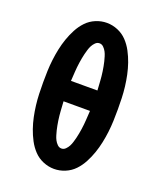

<svg xmlns="http://www.w3.org/2000/svg" viewBox="-139 -831 778 928"><g transform="rotate(20 250.0 -367.5)"><path d="M250 8Q221 8 193.5 -3.5Q166 -15 146 -36Q126 -57 112 -83.5Q98 -110 88.5 -137.5Q79 -165 73 -193.5Q67 -222 63.5 -251Q60 -280 59 -309Q58 -338 58 -368Q58 -397 59 -426Q60 -455 63.5 -484Q67 -513 73 -541.5Q79 -570 88.5 -597.5Q98 -625 112 -651.5Q126 -678 146 -699Q166 -720 193.5 -731.5Q221 -743 250 -743Q279 -743 306.5 -731.5Q334 -720 354 -699Q374 -678 388 -651.5Q402 -625 411.5 -597.5Q421 -570 427 -541.5Q433 -513 436.5 -484Q440 -455 441 -426Q442 -397 442 -368Q442 -338 441 -309Q440 -280 436.5 -251Q433 -222 427 -193.5Q421 -165 411.5 -137.5Q402 -110 388 -83.5Q374 -57 354 -36Q334 -15 306.5 -3.5Q279 8 250 8ZM182 -420H318Q317 -432 316.5 -444Q316 -456 315 -468Q314 -480 313 -492Q312 -504 310 -516Q308 -528 306 -540Q304 -552 301 -563.5Q298 -575 294.5 -587Q291 -599 285.5 -609.5Q280 -620 271 -629Q262 -638 250 -638Q238 -638 229 -629Q220 -620 214.5 -609.5Q209 -599 205.5 -587Q202 -575 199 -563.5Q196 -552 194 -540Q192 -528 190 -516Q188 -504 187 -492Q186 -480 185 -468Q184 -456 183.5 -444Q183 -432 182 -420ZM250 -97Q262 -97 271 -106Q280 -115 285.5 -125.5Q291 -136 294.5 -148Q298 -160 301 -171.5Q304 -183 306 -195Q308 -207 310 -219Q312 -231 313 -243Q314 -255 315 -267Q316 -279 316.5 -291Q317 -303 318 -315H182Q183 -303 183.5 -291Q184 -279 185 -267Q186 -255 187 -243Q188 -231 190 -219Q192 -207 194 -195Q196 -183 199 -171.5Q202 -160 205.5 -148Q209 -136 214.5 -125.5Q220 -115 229 -106Q238 -97 250 -97Z"/></g></svg>

Font: Iosevka SS18 Extrabold
Style: Regular
Weight: 800
Monospace: yes
Designer: Belleve Invis
Foundry: Belleve Invis
Version: Version 25.1.1; ttfautohint (v1.8.4)